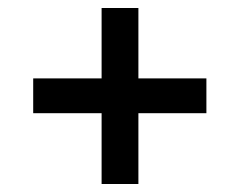

<svg xmlns="http://www.w3.org/2000/svg" viewBox="-20 -581 598 480"><path d="M234 -121V-561H326V-121ZM63 -298V-385H496V-298Z"/></svg>

Font: Montagu Slab Medium
Style: Regular
Weight: 500
Version: Version 1.000